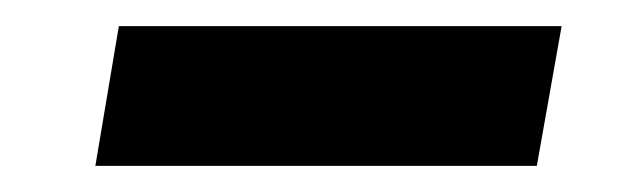

<svg xmlns="http://www.w3.org/2000/svg" viewBox="-20 -363 487 147"><path d="M53 -236 71 -343H410L391 -236Z"/></svg>

Font: Rethink Sans
Style: Bold Italic
Weight: 700
Italic angle: -10°
Designer: The Rethink Sans project authors (Hans Thiessen). DM Sans designed by Colophon Foundry.
Foundry: Rethink Communications LLC
Version: Version 1.001